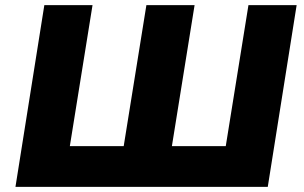

<svg xmlns="http://www.w3.org/2000/svg" viewBox="-20 -725 1179 745"><path d="M40 0 152 -705H339L251 -158H460L548 -705H735L647 -158H856L944 -705H1131L1019 0Z"/></svg>

Font: Nunito Sans 8pt Black
Style: Italic
Weight: 900
Italic angle: -9°
Version: Version 3.101;gftools[0.9.27]